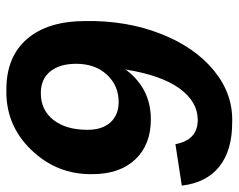

<svg xmlns="http://www.w3.org/2000/svg" viewBox="-93 -645 748 602"><g transform="rotate(90 281.0 -344.0)"><path d="M260 10Q158 10 102 -55Q46 -120 46 -238Q44 -367 86 -474Q128 -581 201.5 -641Q275 -701 364 -698Q452 -698 502.5 -657.5Q553 -617 562 -540L432 -520Q419 -590 356 -590Q299 -590 257.5 -533Q216 -476 198 -364Q257 -443 354 -443Q434 -443 480 -394Q526 -345 526 -260Q528 -149 450 -68Q372 13 260 10ZM180 -209Q180 -157 204 -127.5Q228 -98 272 -98Q325 -98 356 -137.5Q387 -177 387 -244Q387 -291 363.5 -316.5Q340 -342 300 -342Q248 -342 214 -305Q180 -268 180 -209Z"/></g></svg>

Font: Libra Sans
Style: Bold Italic
Weight: 700
Italic angle: -12°
Foundry: Context Ltd
Version: Version 1.002